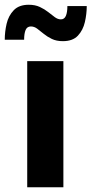

<svg xmlns="http://www.w3.org/2000/svg" viewBox="-39 -787 385 807"><path d="M227.4 0H75.4V-530H227.4ZM225.2 -614Q198.2 -614 178.8 -623.4Q159.4 -632.8 144.7 -644.9Q130 -657 117.4 -666.4Q104.8 -675.8 90.8 -675.8Q75 -675.8 68.7 -661.1Q62.4 -646.4 62.4 -620H-19Q-19 -653.4 -11.2 -687.1Q-3.4 -720.8 18.7 -743.9Q40.8 -767 81.8 -767Q108.8 -767 128.7 -757.6Q148.6 -748.2 163.6 -736.3Q178.6 -724.4 191.2 -715Q203.8 -705.6 216.8 -705.6Q231.6 -705.6 237.9 -720.4Q244.2 -735.2 244.2 -761.4H325.6Q325.6 -728.6 317.8 -694.4Q310 -660.2 288.4 -637.1Q266.8 -614 225.2 -614Z"/></svg>

Font: Be Vietnam Pro Variable Thin
Style: Regular
Weight: 100
Designer: Lam Bao, Tony Le, Vietanh Nguyen
Foundry: Yellow Type Foundry
Version: Version 1.002